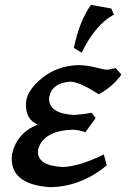

<svg xmlns="http://www.w3.org/2000/svg" viewBox="-20 -754 569 791"><path d="M187 17.1Q28.3 6.8 28.3 -100.1L29.3 -117.7Q48.8 -206.5 135.3 -240.7Q86.9 -261.2 86.9 -321.8L87.9 -338.9Q96.2 -386.7 154.8 -433.6Q213.4 -480.5 296.9 -485.8Q335.9 -485.8 373.3 -476.3Q410.6 -466.8 421.4 -466.8Q435.1 -467.8 456.5 -473.6L480 -446.8Q443.4 -395.5 386.7 -365.7Q307.1 -417.5 269 -417.5Q193.4 -412.1 182.6 -353.5L182.1 -347.7Q182.1 -285.2 287.6 -280.3Q332.5 -284.2 357.4 -289.6L374 -267.6L332 -209.5Q298.3 -219.7 280.3 -219.7Q160.6 -215.8 137.7 -141.1Q136.2 -134.8 136.2 -128.4Q136.2 -71.8 236.8 -65.9Q305.2 -67.4 407.7 -117.7L419.9 -72.8Q313.5 15.1 187 17.1ZM316.4 -537.1 284.2 -556.2Q306.6 -665.5 354.5 -733.9L438.5 -718.8L449.2 -693.8Q372.1 -651.9 316.4 -537.1Z"/></svg>

Font: Kelvinch
Style: Bold Italic
Weight: 700
Italic angle: -10°
Designer: Paul James Miller
Foundry: High-Logic / Made with FontCreator
Version: Version 3.30 September 23, 2016